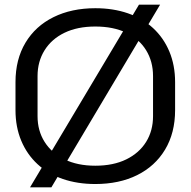

<svg xmlns="http://www.w3.org/2000/svg" viewBox="-20 -774 813 818"><path d="M386 10Q310 10 247.5 -11.5Q185 -33 140 -74.5Q95 -116 70.5 -174.5Q46 -233 46 -305V-424Q46 -521 88.5 -592Q131 -663 208 -701Q285 -739 386 -739Q462 -739 524.5 -717.5Q587 -696 632 -654.5Q677 -613 701.5 -554.5Q726 -496 726 -424V-305Q726 -208 683.5 -137Q641 -66 564.5 -28Q488 10 386 10ZM386 -68Q463 -68 518 -95Q573 -122 602.5 -169.5Q632 -217 632 -279V-450Q632 -512 602.5 -560Q573 -608 518 -634.5Q463 -661 386 -661Q310 -661 255 -634.5Q200 -608 170 -560Q140 -512 140 -450V-279Q140 -217 170 -169.5Q200 -122 255 -95Q310 -68 386 -68ZM108 24 572 -754H662L199 24Z"/></svg>

Font: Hubot Sans Condensed ExtraLight
Style: Regular
Weight: 400
Version: Version 2.000